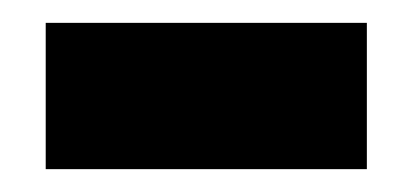

<svg xmlns="http://www.w3.org/2000/svg" viewBox="-20 -350 361 168"><path d="M20 -202V-330H301V-202Z"/></svg>

Font: Bricolage Grotesque 72pt
Style: Bold
Weight: 700
Designer: Mathieu Triay
Foundry: Atelier Triay
Version: Version 1.001;gftools[0.9.33.dev8+g029e19f]